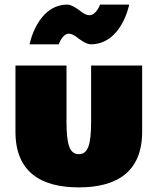

<svg xmlns="http://www.w3.org/2000/svg" viewBox="-20 -797 683 832"><path d="M317.8 -632C317.8 -632 352.1 -605 372.7 -605C507.3 -605 539.8 -777 539.8 -777H413.5C413.5 -777 397.3 -731 367.4 -731C348.4 -731 327.3 -750 327.3 -750C327.3 -750 293 -777 272.5 -777C140.7 -777 108.2 -605 108.2 -605H234.5C234.5 -605 250.7 -651 277.7 -651C296.7 -651 317.8 -632 317.8 -632ZM47 -513V-226C47 -54 154.5 15 321.5 15C488.5 15 596 -54 596 -226V-513H374.8V-269C374.8 -168 360.5 -129 321.5 -129C282.5 -129 268.2 -168 268.2 -269V-513Z"/></svg>

Font: Blink
Style: Wide
Weight: 400
Designer: Mew Too
Foundry: Cannot Into Space Fonts
Version: Version 001.000